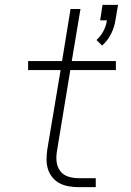

<svg xmlns="http://www.w3.org/2000/svg" viewBox="-20 -772 540 792"><path d="M401 -584 378 -607Q396 -623 407 -644.5Q418 -666 421 -688H393L403 -752H467L456 -688Q452 -660 438 -632Q424 -604 401 -584ZM304 0Q284 0 263.5 -3.5Q243 -7 226 -16Q209 -25 196.5 -40Q184 -55 178 -74Q172 -93 172 -113.5Q172 -134 175 -155L230 -483H96V-520H236L271 -735H312L276 -520H458V-483H270L215 -149Q211 -126 213.5 -104.5Q216 -83 228.5 -66.5Q241 -50 261.5 -43.5Q282 -37 304 -37H375V0Z"/></svg>

Font: Iosevka SS04 XLt Obl
Style: Regular
Weight: 200
Italic angle: -9°
Monospace: yes
Designer: Belleve Invis
Foundry: Belleve Invis
Version: Version 19.0.0; ttfautohint (v1.8.4)